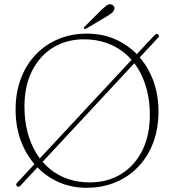

<svg xmlns="http://www.w3.org/2000/svg" viewBox="-20 -874 828 911"><path d="M60 9Q56.5 5.5 57 1.2Q57.5 -3 61 -6.5L714 -708Q718.5 -712.5 723 -713.2Q727.5 -714 731 -710Q734.5 -706.5 734.2 -702.5Q734 -698.5 730 -695L77 7Q72.5 11.5 68.2 12Q64 12.5 60 9ZM392.5 -714.5Q466.5 -714.5 528.8 -686.8Q591 -659 636.5 -609Q682 -559 707 -491.8Q732 -424.5 732 -345Q732 -264 707 -197.5Q682 -131 636.2 -83Q590.5 -35 528 -9Q465.5 17 390.5 17Q317.5 17 256.2 -10.8Q195 -38.5 149.5 -88.5Q104 -138.5 79 -206Q54 -273.5 54 -353Q54 -434 78.8 -500.2Q103.5 -566.5 149 -614.5Q194.5 -662.5 256.5 -688.5Q318.5 -714.5 392.5 -714.5ZM691 -329Q691 -394 676.2 -449.8Q661.5 -505.5 634.5 -549.2Q607.5 -593 569 -624Q530.5 -655 482.5 -671.2Q434.5 -687.5 379 -687.5Q296 -687.5 232.2 -648.5Q168.5 -609.5 132.2 -537.8Q96 -466 96 -368.5Q96 -303 110.5 -247.2Q125 -191.5 152 -147.5Q179 -103.5 217 -72.2Q255 -41 302.8 -24.8Q350.5 -8.5 405.5 -8.5Q489.5 -8.5 553.8 -47.5Q618 -86.5 654.5 -158.8Q691 -231 691 -329ZM460 -826Q476 -840.5 486.5 -848.5Q497 -856.5 508.5 -853Q517.5 -850 521 -843Q524.5 -836 522 -828.5Q519 -819 509.8 -812Q500.5 -805 488 -797L388.5 -738Q387 -736.5 384 -736.5Q381 -736.5 379 -738.5Q376.5 -741 378.2 -743.8Q380 -746.5 382 -748Z"/></svg>

Font: Fraunces Thin
Style: Regular
Weight: 250
Version: Version 1.000;[b76b70a41]